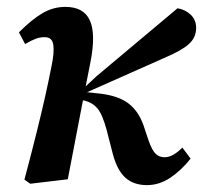

<svg xmlns="http://www.w3.org/2000/svg" viewBox="-20 -524 590 558"><path d="M51 -2Q73 -85 87 -141.5Q101 -198 111 -242.5Q121 -287 130 -333Q138 -371 135 -393.5Q132 -416 110 -416Q96 -416 83 -411Q70 -406 53 -396L35 -430Q73 -468 104 -486Q135 -504 170 -504Q223 -504 241 -465Q259 -426 243 -344L229 -273L260 -302L496 -500Q519 -496 534.5 -481Q550 -466 550 -443Q550 -415 529 -396Q508 -377 456 -355L233 -256L270 -252Q323 -246 352.5 -224Q382 -202 397 -160L412 -115Q422 -87 432.5 -77Q443 -67 458 -67Q471 -67 484 -74.5Q497 -82 510 -95L534 -63Q507 -29 475 -7.5Q443 14 407 14Q369 14 345 -7Q321 -28 308 -76L290 -146Q278 -191 263.5 -208.5Q249 -226 224 -232H221L177 -3L68 10Z"/></svg>

Font: Source Serif 4 SmText Semibold
Style: Italic
Weight: 600
Italic angle: -12°
Designer: Frank Grießhammer
Foundry: Adobe
Version: Version 4.005;hotconv 1.1.0;makeotfexe 2.6.0